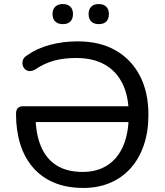

<svg xmlns="http://www.w3.org/2000/svg" viewBox="-20 -918 812 947"><path d="M392 9Q309 9 247 -17Q185 -43 143 -91.5Q101 -140 80 -207Q59 -274 59 -356Q59 -375 67.5 -384.5Q76 -394 93 -394H642V-316H130L155 -354Q155 -262 181 -198.5Q207 -135 258.5 -102.5Q310 -70 388 -70Q459 -70 510 -103Q561 -136 588 -199Q615 -262 615 -353Q615 -443 584.5 -505Q554 -567 496.5 -599.5Q439 -632 355 -632Q294 -632 245.5 -618.5Q197 -605 153 -575Q137 -566 124 -567.5Q111 -569 102.5 -577.5Q94 -586 91.5 -598.5Q89 -611 93.5 -623Q98 -635 112 -644Q161 -679 225.5 -696.5Q290 -714 364 -714Q471 -714 548.5 -670.5Q626 -627 669 -546Q712 -465 712 -352Q712 -269 689.5 -202.5Q667 -136 624.5 -88.5Q582 -41 523 -16Q464 9 392 9ZM467 -799Q443 -799 430 -812Q417 -825 417 -849Q417 -872 430 -885Q443 -898 467 -898Q491 -898 504 -885Q517 -872 517 -849Q517 -825 504.5 -812Q492 -799 467 -799ZM290 -799Q266 -799 252.5 -812Q239 -825 239 -849Q239 -872 252.5 -885Q266 -898 290 -898Q314 -898 327 -885Q340 -872 340 -849Q340 -825 327 -812Q314 -799 290 -799Z"/></svg>

Font: Nunito Medium
Style: Regular
Weight: 500
Designer: Vernon Adams
Foundry: Vernon Adams
Version: Version 3.601